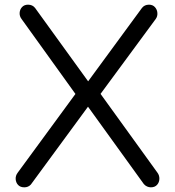

<svg xmlns="http://www.w3.org/2000/svg" viewBox="-20 -801 747 821"><path d="M84 0Q67 0 57.5 -10Q48 -20 47 -35Q46 -50 56 -63L317 -419L353 -448L587 -767Q598 -781 617 -781Q633 -781 642.5 -770.5Q652 -760 653 -745.5Q654 -731 646 -720L400 -386L366 -358L112 -12Q101 0 84 0ZM625 0Q617 0 609 -3.5Q601 -7 595 -14L346 -359L315 -382L72 -720Q63 -732 64 -746.5Q65 -761 74.5 -771Q84 -781 100 -781Q119 -781 130 -767L365 -442L393 -423L653 -63Q662 -51 661.5 -36Q661 -21 651.5 -10.5Q642 0 625 0Z"/></svg>

Font: Comfortaa
Style: Regular
Weight: 400
Designer: Johan Aakerlund
Foundry: Johan Aakerlund
Version: Version 3.104; ttfautohint (v1.8.1.43-b0c9)